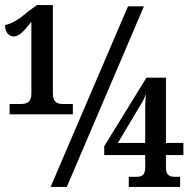

<svg xmlns="http://www.w3.org/2000/svg" viewBox="-21 -739 766 759"><path d="M17 -287H267V-328H227C206 -328 188 -335 188 -369V-719H125L92 -695C53 -661 25 -645 -1 -640C-1 -612 13 -595 34 -595C56 -595 76 -619 103 -653V-369C103 -335 84 -328 63 -328H17ZM179 0H243L548 -714H485ZM488 0H691V-40H672C652 -40 635 -44 635 -76V-126H704V-174H635V-432H558L391 -161V-126H553V-76C553 -44 536 -40 517 -40H488ZM445 -174 538 -330C543 -337 551 -354 556 -367C553 -342 553 -316 553 -295V-174Z"/></svg>

Font: Noto Serif Condensed Semi
Style: Regular
Weight: 600
Width: 3
Designer: Monotype Design Team
Foundry: Monotype Imaging Inc.
Version: Version 1.002